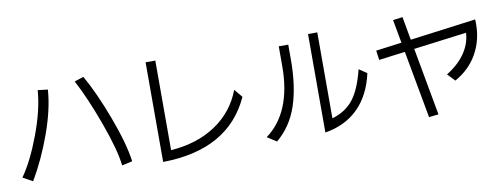

<svg xmlns="http://www.w3.org/2000/svg" viewBox="-66 -1149 4133 1575"><g transform="rotate(-10 2000.0 -361.5)"><path d="M30.3 -29.3Q116.2 -150.4 191.4 -351.6Q266.6 -552.7 278.3 -713.9L361.3 -704.1Q350.6 -543 278.8 -343.8Q207 -144.5 111.3 15.6ZM589.8 -731.4 666 -755.9Q751 -607.4 835.4 -381.8Q919.9 -156.2 940.4 -4.9L853.5 14.6Q837.9 -120.1 754.9 -348.1Q671.9 -576.2 589.8 -731.4Z M1189.5 44.9V-785.2H1270.5V-39.1Q1490.2 -54.7 1645 -158.2Q1799.8 -261.7 1866.2 -436.5L1922.9 -368.2Q1738.3 38.1 1189.5 44.9Z M2061.5 -7.8Q2288.1 -174.8 2288.1 -559.6V-724.6H2367.2V-599.6Q2367.2 -377 2314 -218.3Q2260.7 -59.6 2138.7 42ZM2542 38.1V-782.2H2619.1V-66.4Q2732.4 -99.6 2796.4 -181.6Q2860.4 -263.7 2900.4 -425.8L2965.8 -381.8Q2925.8 -202.1 2818.4 -95.7Q2710.9 10.7 2542 38.1Z M3069.3 -550.8 3284.2 -579.1 3249 -773.4 3329.1 -784.2 3364.3 -589.8 3913.1 -662.1Q3914.1 -649.4 3914.1 -625Q3914.1 -485.4 3849.6 -373.5Q3785.2 -261.7 3666 -196.3L3607.4 -257.8Q3707 -319.3 3761.2 -398.4Q3815.4 -477.5 3820.3 -567.4L3378.9 -510.7L3481.4 52.7L3401.4 61.5L3298.8 -500L3080.1 -471.7Z"/></g></svg>

Font: GenEi M Gothic v2 Regular
Style: Regular
Weight: 400
Version: Version 2.0